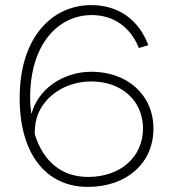

<svg xmlns="http://www.w3.org/2000/svg" viewBox="-20 -726 678 752"><path d="M561 -549C523 -650 443 -706 337 -706C188 -706 57 -585 57 -341C57 -125 159 6 324 6C477 6 581 -88 581 -222C581 -359 473 -445 339 -445C225 -445 128 -376 103 -279C100 -299 98 -320 98 -343C98 -558 212 -667 339 -667C423 -667 490 -622 524 -538ZM116 -201C116 -206 116 -219 117 -224C122 -328 220 -407 337 -407C456 -407 540 -332 540 -223C540 -112 453 -33 325 -33C222 -33 149 -93 116 -201Z"/></svg>

Font: Fixel Display ExtraLight
Style: Regular
Weight: 200
Designer: AlfaBravo + MacPaw
Foundry: Kyrylo Tkachov, Marchela Mozhyna, Serhii Makarenko, Maria Weinstein, Zakhar Kryvoshyya
Version: Version 1.211